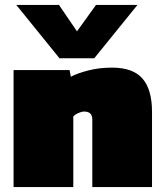

<svg xmlns="http://www.w3.org/2000/svg" viewBox="-20 -758 666 778"><path d="M221 -522 46 -738H219L292 -631L369 -738H537L362 -522ZM35 0V-474H262L267 -447Q293 -461 337.5 -472.5Q382 -484 434 -484Q519 -484 557.5 -439.5Q596 -395 596 -305V0H354V-274Q354 -306 321 -306Q311 -306 297.5 -300Q284 -294 277 -286V0Z"/></svg>

Font: Boz Display
Style: Regular
Weight: 900
Version: Version 2.000; ttfautohint (v1.8.3)